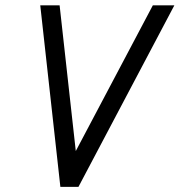

<svg xmlns="http://www.w3.org/2000/svg" viewBox="-20 -704 688 736"><path d="M211.4 12.2 134.3 -683.6H208.5L270.5 -125L565.9 -683.6H648.4L280.8 12.2Z"/></svg>

Font: Anka/Coder
Style: Italic
Weight: 400
Italic angle: -12°
Monospace: yes
Version: Version 001.100